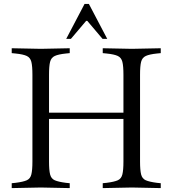

<svg xmlns="http://www.w3.org/2000/svg" viewBox="-20 -960 883 983"><path d="M506 3V-22L526 -24Q565 -29 583 -37Q601 -45 606.5 -67Q612 -89 612 -133V-577Q612 -622 606.5 -643.5Q601 -665 583 -673.5Q565 -682 526 -686L506 -688V-713L655 -710L803 -713V-688L783 -686Q745 -682 726.5 -673.5Q708 -665 702.5 -643.5Q697 -622 697 -577V-133Q697 -89 702.5 -67Q708 -45 726.5 -37Q745 -29 783 -24L803 -22V3L655 0ZM40 3V-22L60 -24Q99 -29 117 -37Q135 -45 140.5 -67Q146 -89 146 -133V-577Q146 -622 140.5 -643.5Q135 -665 117 -673.5Q99 -682 60 -686L40 -688V-713L189 -710L337 -713V-688L317 -686Q279 -682 260.5 -673.5Q242 -665 236.5 -643.5Q231 -622 231 -577V-133Q231 -89 236.5 -67Q242 -45 260.5 -37Q279 -29 317 -24L337 -22V3L189 0ZM198 -351V-383H640V-351ZM319 -761 413 -940H435L529 -761H505L427 -853H421L343 -761Z"/></svg>

Font: Baskervville SC
Style: Regular
Weight: 400
Designer: Alexis Faudot, Rémi Forte, Morgane Pierson, Rafael Ribas, Tanguy Vanlaeys, Rosalie Wagner, Thomas Huot-Marchand
Foundry: ANRT
Version: Version 1.100